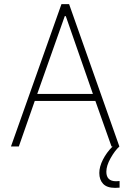

<svg xmlns="http://www.w3.org/2000/svg" viewBox="-20 -708 631 928"><path d="M558 167V199Q549 200 536 200Q497 200 478.5 180.5Q460 161 460 128Q460 98 477.5 63.5Q495 29 524 0H519L441 -220H148L71 0H33L277 -688H314L557 0Q535 20 514.5 56.5Q494 93 494 122Q494 168 541 168ZM160 -254H429L298 -630H293Z"/></svg>

Font: Saira Semi Condensed Thin
Style: Regular
Weight: 100
Width: 4
Designer: Hector Gatti with collaboration of the Omnibus-Type team
Foundry: Omnibus-Type
Version: Version 1.001; ttfautohint (v1.8)